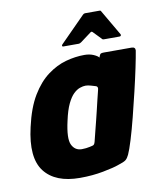

<svg xmlns="http://www.w3.org/2000/svg" viewBox="-75 -701 648 769"><g transform="rotate(-10 248.5 -317.0)"><path d="M189 6Q89 6 45 -51Q1 -108 29 -229Q46 -305 75 -353Q104 -401 140.5 -428Q177 -455 215.5 -465.5Q254 -476 291 -476Q312 -476 328 -469Q344 -462 349 -455L351 -461Q354 -469 358 -470.5Q362 -472 370 -472H482Q498 -472 497 -458Q493 -433 484 -390Q475 -347 463 -296.5Q451 -246 438.5 -196.5Q426 -147 414 -108Q402 -69 394 -52Q388 -39 380.5 -32.5Q373 -26 347 -18Q328 -11 284 -2.5Q240 6 189 6ZM216 -106Q225 -106 233 -107Q241 -108 248 -109.5Q255 -111 259 -112Q264 -113 266.5 -116Q269 -119 271 -126Q276 -147 281.5 -168Q287 -189 292 -209.5Q297 -230 302 -250.5Q307 -271 311.5 -290.5Q316 -310 321 -329Q323 -336 321 -340Q319 -344 314 -345Q307 -347 295.5 -350.5Q284 -354 274 -354Q264 -354 251 -349.5Q238 -345 225 -332.5Q212 -320 200 -295Q188 -270 179 -228Q163 -158 175.5 -132Q188 -106 216 -106ZM214 -524Q210 -524 209.5 -527Q209 -530 212 -533L314 -636Q318 -640 323 -640H381Q387 -640 388 -636L448 -533Q450 -530 448.5 -527Q447 -524 442 -524H379Q373 -524 371 -528L340 -560Q336 -565 330 -560L287 -528Q281 -524 277 -524Z"/></g></svg>

Font: Glory ExtraBold
Style: Italic
Weight: 800
Italic angle: -12°
Version: Version 1.011